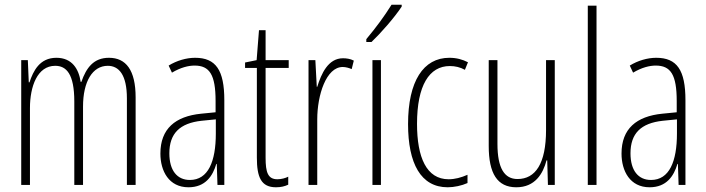

<svg xmlns="http://www.w3.org/2000/svg" viewBox="-20 -784 2994 814"><path d="M442 -539C377 -539 346 -497 325 -437H322C314 -491 286 -539 219 -539C148 -539 121 -483 105 -435H102L98 -529H70V0H107V-326C107 -417 138 -505 214 -505C261 -505 295 -471 295 -354V0H332V-332C332 -438 372 -505 437 -505C484 -505 518 -467 518 -367V0H555V-371C555 -487 514 -539 442 -539Z M807 -539C770 -539 729 -527 695 -506L709 -476C746 -498 779 -506 805 -506C868 -506 894 -468 894 -356V-308L833 -302C723 -291 660 -238 660 -133C660 -59 696 10 779 10C851 10 882 -38 897 -89H899L902 0H931V-359C931 -487 895 -539 807 -539ZM835 -272 895 -278V-218C895 -100 863 -21 785 -21C731 -21 698 -61 698 -134C698 -218 742 -262 835 -272Z M1156 -24C1116 -24 1106 -53 1106 -115V-496H1204V-529H1106V-656H1078L1068 -529L1019 -519V-496H1069V-116C1069 -33 1087 10 1150 10C1171 10 1187 6 1202 -1V-35C1191 -29 1173 -24 1156 -24Z M1434 -537C1371 -537 1342 -471 1325 -416H1323L1317 -529H1288V0H1325V-278C1325 -381 1363 -500 1433 -500C1447 -500 1462 -495 1471 -491L1480 -527C1465 -535 1448 -537 1434 -537Z M1683 -756V-764H1640C1608 -713 1577 -671 1533 -618V-606H1555C1594 -643 1652 -709 1683 -756ZM1595 0V-529H1559V0Z M1878 10C1905 10 1938 3 1962 -8V-43C1935 -31 1908 -24 1882 -24C1788 -24 1748 -117 1748 -259C1748 -422 1800 -504 1887 -504C1910 -504 1931 -499 1951 -488L1964 -520C1941 -532 1915 -539 1885 -539C1775 -539 1710 -440 1710 -258C1710 -91 1764 10 1878 10Z M2332 -529H2295V-233C2295 -90 2250 -25 2174 -25C2119 -25 2089 -70 2089 -174V-529H2052V-165C2052 -49 2088 10 2169 10C2248 10 2282 -47 2297 -104H2300L2303 0H2332Z M2509 0V-760H2472V0Z M2762 -539C2725 -539 2684 -527 2650 -506L2664 -476C2701 -498 2734 -506 2760 -506C2823 -506 2849 -468 2849 -356V-308L2788 -302C2678 -291 2615 -238 2615 -133C2615 -59 2651 10 2734 10C2806 10 2837 -38 2852 -89H2854L2857 0H2886V-359C2886 -487 2850 -539 2762 -539ZM2790 -272 2850 -278V-218C2850 -100 2818 -21 2740 -21C2686 -21 2653 -61 2653 -134C2653 -218 2697 -262 2790 -272Z"/></svg>

Font: Noto Sans Devanagari UI ExtraCondensed ExtraLight
Style: Regular
Weight: 200
Width: 2
Designer: Jelle Bosma - Monotype Design Team
Foundry: Monotype Imaging Inc.
Version: Version 2.004